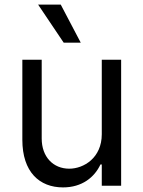

<svg xmlns="http://www.w3.org/2000/svg" viewBox="-20 -804 621 831"><path d="M420.5 -223C420.5 -120.7 342.3 -73.9 279.8 -73.9C210.2 -73.9 160.5 -125 160.5 -204.5V-545.5H76.7V-198.9C76.7 -59.7 150.6 7.1 252.8 7.1C335.2 7.1 389.2 -36.9 414.8 -92.3H420.5V0H504.3V-545.5H420.5ZM255.7 -619.3H329.5L242.9 -784.1H144.9Z"/></svg>

Font: Karasuma Gothic
Style: Regular
Weight: 400
Designer: Rasmus Andersson, Ryoko Nishizuka
Foundry: Genbu
Version: Version 1.00